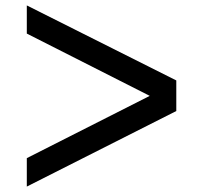

<svg xmlns="http://www.w3.org/2000/svg" viewBox="-20 -715 749 709"><path d="M631 -418V-305L79 -26V-131L533 -361L79 -591V-695Z"/></svg>

Font: Oakes Grotesk
Style: Bold
Weight: 600
Designer: Samuel Oakes
Foundry: Samuel Oakes
Version: Version 1.000;PS 001.000;hotconv 1.0.88;makeotf.lib2.5.64775